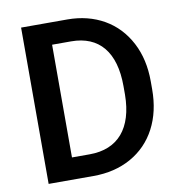

<svg xmlns="http://www.w3.org/2000/svg" viewBox="-80 -785 813 860"><g transform="rotate(-10 326.5 -355.5)"><path d="M276.9 0C340.8 0 397.9 -13.7 447.8 -41.5C497.1 -69.3 535.6 -108.4 562.5 -159.7C589.4 -210.9 602.5 -270 602.5 -337.4V-373C602.5 -439.5 589.4 -498.5 562.5 -549.8C535.6 -601.1 498 -641.1 449.7 -668.9C400.9 -696.8 345.2 -710.9 282.2 -710.9H72.3V0ZM282.2 -611.3C409.7 -611.3 478.5 -527.8 478.5 -373.5V-334C477.1 -182.1 405.8 -98.6 276.4 -98.6H195.8V-611.3Z"/></g></svg>

Font: Roboto Medium
Style: Regular
Weight: 500
Designer: Google
Version: Version 2.137; 2017